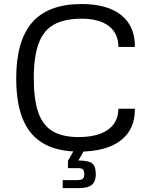

<svg xmlns="http://www.w3.org/2000/svg" viewBox="-20 -739 748 960"><path d="M571.8 -195.3H654.3Q655.8 -92.3 583.5 -36.6Q511.2 19 376 19Q215.3 19 138.2 -70.3Q61 -159.7 61 -346.2Q61 -535.2 141.1 -627Q221.2 -718.8 387.7 -718.8Q517.1 -718.8 586.4 -663.1Q655.8 -607.4 654.3 -504.4H571.8Q571.8 -572.3 523.9 -608.9Q476.1 -645.5 387.7 -645.5Q301.8 -645.5 249.3 -616Q196.8 -586.4 172.9 -521Q148.9 -455.6 148.9 -348.6Q148.9 -242.7 171.1 -177.7Q193.4 -112.8 242.7 -83.3Q292 -53.7 372.6 -53.7Q468.3 -53.7 520 -90.6Q571.8 -127.4 571.8 -195.3ZM459 133.3Q459 167.5 439.7 184.6Q420.4 201.7 372.1 201.7H293.5V161.6H363.3Q386.7 161.6 394 154.8Q401.4 147.9 401.4 132.3Q401.4 116.7 395.3 109.1Q389.2 101.6 369.6 101.6H319.8V64.9L351.1 10.3H402.8L371.6 63.5Q420.4 63.5 439.7 76.9Q459 90.3 459 133.3Z"/></svg>

Font: Metrophobic
Style: Regular
Weight: 400
Designer: Vernon Adams
Foundry: Vernon Adams
Version: Version 3.200; ttfautohint (v1.8.4.7-5d5b);gftools[0.9.23]